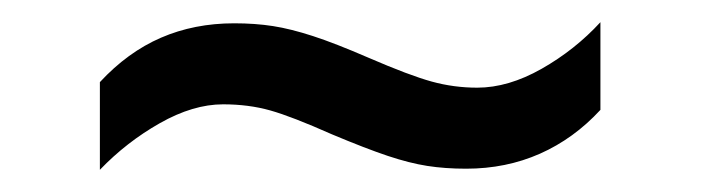

<svg xmlns="http://www.w3.org/2000/svg" viewBox="-20 -409 632 173"><path d="M70 -335Q95 -362 125 -375Q155 -388 191 -388Q210 -388 226 -385.5Q242 -383 262 -376.5Q282 -370 312 -357Q349 -341 369 -335.5Q389 -330 410 -330Q438 -330 468 -347Q498 -364 521 -389V-310Q497 -284 466.5 -270.5Q436 -257 400 -257Q381 -257 365 -259.5Q349 -262 329.5 -268.5Q310 -275 279 -288Q243 -304 223.5 -309.5Q204 -315 181 -315Q154 -315 124 -298Q94 -281 70 -256Z"/></svg>

Font: korean15
Style: Book
Weight: 400
Designer: Jelle Bosma - Monotype Design Team
Foundry: Monotype Imaging Inc.
Version: Version 2.003